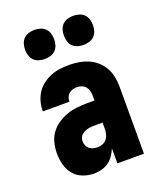

<svg xmlns="http://www.w3.org/2000/svg" viewBox="-139 -833 779 930"><g transform="rotate(-20 250.0 -368.5)"><path d="M185 8Q156 8 128 -2.5Q100 -13 81.5 -35.5Q63 -58 55.5 -87Q48 -116 48 -145Q48 -172 54.5 -198.5Q61 -225 76.5 -247Q92 -269 115 -284.5Q138 -300 163.5 -309Q189 -318 215.5 -321Q242 -324 269 -324H307V-347Q307 -360 304 -372.5Q301 -385 293.5 -394.5Q286 -404 274 -409Q262 -414 249 -414Q238 -414 227 -411Q216 -408 207.5 -401Q199 -394 195 -383.5Q191 -373 191 -362V-360H54V-366Q54 -389 61 -412.5Q68 -436 81 -455.5Q94 -475 113.5 -489.5Q133 -504 155.5 -513Q178 -522 201.5 -525Q225 -528 249 -528Q274 -528 299 -524Q324 -520 347.5 -510Q371 -500 390 -483Q409 -466 421.5 -444Q434 -422 439 -397Q444 -372 444 -347V0H307V-78Q300 -60 288.5 -43Q277 -26 261 -14.5Q245 -3 225 2.5Q205 8 185 8ZM246 -106Q259 -106 272 -111.5Q285 -117 293 -128Q301 -139 304 -152.5Q307 -166 307 -180V-210H269Q260 -210 250.5 -209.5Q241 -209 232 -207Q223 -205 214.5 -201Q206 -197 199 -191Q192 -185 188.5 -176Q185 -167 185 -158Q185 -147 189.5 -136Q194 -125 203 -118Q212 -111 223 -108.5Q234 -106 246 -106ZM350 -595Q335 -595 320 -599.5Q305 -604 294.5 -614.5Q284 -625 279.5 -640Q275 -655 275 -670Q275 -685 279.5 -700Q284 -715 294.5 -725.5Q305 -736 320 -740.5Q335 -745 350 -745Q365 -745 380 -740.5Q395 -736 405.5 -725.5Q416 -715 420.5 -700Q425 -685 425 -670Q425 -655 420.5 -640Q416 -625 405.5 -614.5Q395 -604 380 -599.5Q365 -595 350 -595ZM150 -595Q135 -595 120 -599.5Q105 -604 94.5 -614.5Q84 -625 79.5 -640Q75 -655 75 -670Q75 -685 79.5 -700Q84 -715 94.5 -725.5Q105 -736 120 -740.5Q135 -745 150 -745Q165 -745 180 -740.5Q195 -736 205.5 -725.5Q216 -715 220.5 -700Q225 -685 225 -670Q225 -655 220.5 -640Q216 -625 205.5 -614.5Q195 -604 180 -599.5Q165 -595 150 -595Z"/></g></svg>

Font: Iosevka Term Curly Heavy
Style: Regular
Weight: 900
Designer: Belleve Invis
Foundry: Belleve Invis
Version: Version 32.3.0